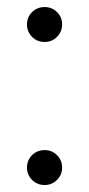

<svg xmlns="http://www.w3.org/2000/svg" viewBox="-20 -515 251 542"><path d="M106 7.3Q85 7.3 70.6 -7.1Q56.2 -21.5 56.2 -42Q56.2 -63 70.6 -77.1Q85 -91.3 106 -91.3Q126.5 -91.3 140.9 -77.1Q155.3 -63 155.3 -42Q155.3 -21.5 140.9 -7.1Q126.5 7.3 106 7.3ZM106 -396.5Q85 -396.5 70.6 -410.9Q56.2 -425.3 56.2 -445.8Q56.2 -466.8 70.6 -481Q85 -495.1 106 -495.1Q126.5 -495.1 140.9 -481Q155.3 -466.8 155.3 -445.8Q155.3 -425.3 140.9 -410.9Q126.5 -396.5 106 -396.5Z"/></svg>

Font: Inter Display Light
Style: Regular
Weight: 300
Designer: Rasmus Andersson
Foundry: rsms
Version: Version 4.000;git-a52131595